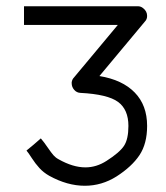

<svg xmlns="http://www.w3.org/2000/svg" viewBox="-20 -490 532 616"><path d="M88 -26 111 -46Q122 -33 133.2 -16.5Q144.5 0 151.5 8Q158.5 16 168 21Q214 47 254 47Q289.5 47 322 26Q363.5 -0.5 377.8 -22Q392 -43.5 392 -86Q392 -138.5 358.8 -163Q325.5 -187.5 238 -192Q226 -192.5 218 -201.8Q210 -211 210 -223V-226Q211.5 -235.5 217 -241L358 -410H57V-440V-470H422Q431.5 -470 439 -464Q452 -454 452 -439Q452 -428 445 -421L299 -246Q372.5 -234 412.2 -193.2Q452 -152.5 452 -86Q452 -29 427.5 7.8Q403 44.5 354 76Q306.5 106 252 106Q196 106 138 74Q119.5 63.5 106.5 49.2Q93.5 35 82.2 17.5Q71 0 65 -7Z"/></svg>

Font: IBM 3270 Semi-Condensed
Style: Condensed
Weight: 400
Monospace: yes
Version: Version 2.3.1